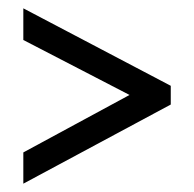

<svg xmlns="http://www.w3.org/2000/svg" viewBox="-20 -520 466 461"><path d="M36 -79V-154L291 -292L36 -424V-500L390 -314V-269Z"/></svg>

Font: Stick No Bills
Style: Regular
Weight: 400
Version: Version 2.000